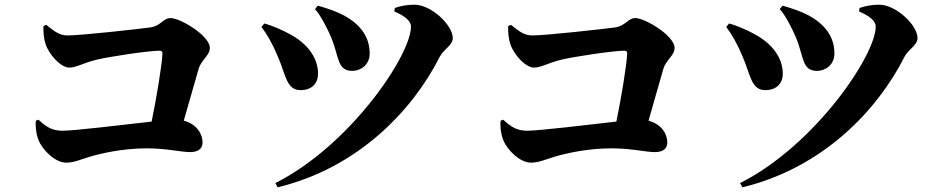

<svg xmlns="http://www.w3.org/2000/svg" viewBox="-20 -748 4020 818"><path d="M262 -55C295 -55 325 -69 365 -81C409 -94 502 -116 605 -116C691 -116 751 -100 790 -100C825 -100 843 -115 843 -141C843 -178 818 -219 763 -234L826 -454C837 -493 874 -511 874 -544C874 -596 748 -671 707 -671C674 -671 666 -637 619 -631C568 -624 324 -597 269 -597C234 -597 215 -612 177 -642L165 -637C164 -610 167 -582 174 -561C188 -516 239 -460 275 -460C305 -460 336 -480 389 -493C445 -507 615 -532 660 -532C669 -532 673 -528 672 -518C669 -465 647 -332 626 -230C504 -216 295 -191 246 -191C203 -191 177 -207 144 -238L133 -234C130 -215 133 -181 143 -154C160 -109 215 -55 262 -55Z M1153 32 1163 50C1503 -32 1737 -275 1854 -507C1870 -538 1909 -555 1909 -586C1909 -641 1817 -728 1746 -728C1717 -728 1687 -723 1662 -714L1660 -699C1701 -682 1731 -660 1731 -635C1731 -512 1470 -127 1153 32ZM1260 -364C1310 -364 1335 -394 1335 -434C1335 -503 1288 -565 1210 -605C1186 -618 1146 -637 1106 -648L1094 -633C1118 -602 1142 -560 1165 -504C1197 -431 1200 -364 1260 -364ZM1481 -446C1517 -446 1555 -472 1555 -520C1555 -593 1513 -645 1446 -682C1407 -702 1375 -712 1334 -724L1322 -709C1344 -687 1377 -623 1392 -586C1425 -506 1416 -446 1481 -446Z M2242 -55C2275 -55 2305 -69 2345 -81C2389 -94 2482 -116 2585 -116C2671 -116 2731 -100 2770 -100C2805 -100 2823 -115 2823 -141C2823 -178 2798 -219 2743 -234L2806 -454C2817 -493 2854 -511 2854 -544C2854 -596 2728 -671 2687 -671C2654 -671 2646 -637 2599 -631C2548 -624 2304 -597 2249 -597C2214 -597 2195 -612 2157 -642L2145 -637C2144 -610 2147 -582 2154 -561C2168 -516 2219 -460 2255 -460C2285 -460 2316 -480 2369 -493C2425 -507 2595 -532 2640 -532C2649 -532 2653 -528 2652 -518C2649 -465 2627 -332 2606 -230C2484 -216 2275 -191 2226 -191C2183 -191 2157 -207 2124 -238L2113 -234C2110 -215 2113 -181 2123 -154C2140 -109 2195 -55 2242 -55Z M3133 32 3143 50C3483 -32 3717 -275 3834 -507C3850 -538 3889 -555 3889 -586C3889 -641 3797 -728 3726 -728C3697 -728 3667 -723 3642 -714L3640 -699C3681 -682 3711 -660 3711 -635C3711 -512 3450 -127 3133 32ZM3240 -364C3290 -364 3315 -394 3315 -434C3315 -503 3268 -565 3190 -605C3166 -618 3126 -637 3086 -648L3074 -633C3098 -602 3122 -560 3145 -504C3177 -431 3180 -364 3240 -364ZM3461 -446C3497 -446 3535 -472 3535 -520C3535 -593 3493 -645 3426 -682C3387 -702 3355 -712 3314 -724L3302 -709C3324 -687 3357 -623 3372 -586C3405 -506 3396 -446 3461 -446Z"/></svg>

Font: GenKiMin2 TW H
Style: Regular
Weight: 900
Version: Version 2.100;PS 2.1;hotconv 16.6.51;makeotf.lib2.5.65220 DE